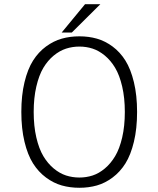

<svg xmlns="http://www.w3.org/2000/svg" viewBox="-20 -878 750 909"><path d="M272 -724 382.5 -858H455L320 -724ZM356 11Q311.5 11 272.5 0Q233.5 -11 197.8 -37.5Q162 -64 136.5 -104.2Q111 -144.5 96 -206.8Q81 -269 81 -348Q81 -426.5 96 -488.8Q111 -551 136.5 -591.2Q162 -631.5 197.8 -657.8Q233.5 -684 272.5 -695Q311.5 -706 356 -706Q400 -706 438.8 -695Q477.5 -684 513 -657.8Q548.5 -631.5 573.8 -591.2Q599 -551 614 -488.8Q629 -426.5 629 -348Q629 -269 614 -206.8Q599 -144.5 573.8 -104.2Q548.5 -64 513 -37.5Q477.5 -11 438.8 0Q400 11 356 11ZM356 -37.5Q388.5 -37.5 418.5 -47.2Q448.5 -57 476.5 -80.5Q504.5 -104 525.2 -138.8Q546 -173.5 558.5 -227.2Q571 -281 571 -348Q571 -414.5 558.5 -468.2Q546 -522 525.2 -556.8Q504.5 -591.5 476.5 -614.8Q448.5 -638 418.5 -647.8Q388.5 -657.5 356 -657.5Q323 -657.5 292.8 -647.8Q262.5 -638 234.2 -614.8Q206 -591.5 185.2 -556.8Q164.5 -522 152 -468.2Q139.5 -414.5 139.5 -348Q139.5 -281 152 -227.2Q164.5 -173.5 185.2 -138.8Q206 -104 234.2 -80.5Q262.5 -57 292.8 -47.2Q323 -37.5 356 -37.5Z"/></svg>

Font: League Mono UltraLight
Style: Regular
Weight: 200
Width: 6
Designer: Tyler Finck
Foundry: The League of Moveable Type / Tyler Finck
Version: Version 2.210